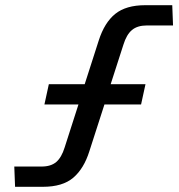

<svg xmlns="http://www.w3.org/2000/svg" viewBox="-20 -719 690 739"><path d="M35 -78H140Q176 -78 196.5 -95.5Q217 -113 229 -152L282 -317H151L168 -395H306L360 -563Q382 -632 423.5 -665.5Q465 -699 539 -699H643L646 -621H545Q509 -621 488 -603.5Q467 -586 455 -547L406 -395H540L523 -317H382L324 -137Q303 -70 262 -35Q221 0 145 0H38Z"/></svg>

Font: Azeret Mono
Style: Italic
Weight: 400
Italic angle: -12°
Designer: Martin Vácha
Foundry: Displaay
Version: Version 1.000; Glyphs 3.0.3, build 3074